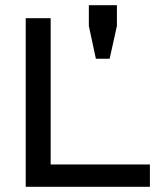

<svg xmlns="http://www.w3.org/2000/svg" viewBox="-20 -719 646 739"><path d="M175 -649V-86H557V0H79V-649ZM402 -493H349L322 -619V-699H430V-619Z"/></svg>

Font: Syne Medium
Style: Regular
Weight: 500
Designer: Lucas Descroix
Foundry: Bonjour Monde
Version: Version 2.200; ttfautohint (v1.8.4)